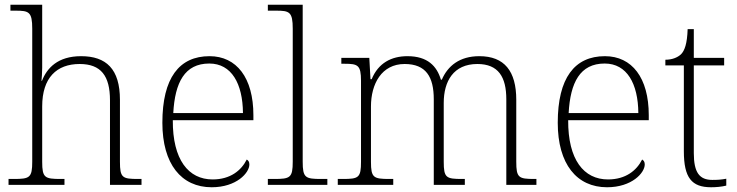

<svg xmlns="http://www.w3.org/2000/svg" viewBox="-20 -780 3110 810"><path d="M16 0H252V-25H236C169 -25 158 -30 158 -97V-331C158 -452 219 -510 316 -510C406 -510 444 -460 444 -357V0H577V-25H563C496 -25 486 -30 486 -98V-359C486 -489 428 -543 322 -543C224 -543 178 -493 157 -439H155C156 -449 158 -473 158 -494V-760H24V-735H46C102 -735 116 -730 116 -659V-98C116 -30 105 -25 38 -25H16Z M873 10C978 10 1032 -51 1032 -86C1032 -97 1028 -103 1021 -107C998 -61 952 -23 877 -23C775 -23 708 -106 709 -273H1049V-294C1049 -452 978 -543 864 -543C736 -543 665 -451 665 -262C665 -88 745 10 873 10ZM1005 -303H711C718 -432 759 -512 863 -512C957 -512 1004 -427 1005 -303Z M1110 0H1361V-25H1335C1268 -25 1257 -30 1257 -98V-760H1110V-735H1145C1201 -735 1215 -730 1215 -659V-98C1215 -30 1204 -25 1137 -25H1110Z M1405 0H1639V-25H1623C1556 -25 1545 -30 1545 -97V-331C1545 -426 1590 -510 1687 -510C1777 -510 1810 -456 1810 -361V0H1941V-25H1929C1862 -25 1852 -30 1852 -98V-346C1852 -437 1893 -510 1994 -510C2082 -510 2116 -456 2116 -361V0H2243V-25H2235C2168 -25 2158 -30 2158 -98V-359C2158 -480 2108 -543 2002 -543C1919 -543 1869 -502 1844 -444H1840C1823 -501 1784 -543 1699 -543C1631 -543 1576 -514 1548 -446H1543L1538 -536H1420V-511H1434C1490 -511 1503 -505 1503 -439V-98C1503 -30 1493 -25 1426 -25H1405Z M2541 10C2646 10 2700 -51 2700 -86C2700 -97 2696 -103 2689 -107C2666 -61 2620 -23 2545 -23C2443 -23 2376 -106 2377 -273H2717V-294C2717 -452 2646 -543 2532 -543C2404 -543 2333 -451 2333 -262C2333 -88 2413 10 2541 10ZM2673 -303H2379C2386 -432 2427 -512 2531 -512C2625 -512 2672 -427 2673 -303Z M2980 10C3001 10 3024 8 3044 3V-26C3023 -22 3007 -21 2985 -21C2931 -21 2907 -52 2907 -134V-504H3035V-536H2907V-657H2881C2879 -595 2868 -566 2853 -551C2838 -537 2815 -528 2787 -528V-504H2865V-142C2865 -30 2898 10 2980 10Z"/></svg>

Font: Noto Serif Ethiopic ExtraLight
Style: Regular
Weight: 200
Designer: Monotype Design Team
Foundry: Monotype Imaging Inc.
Version: Version 2.102